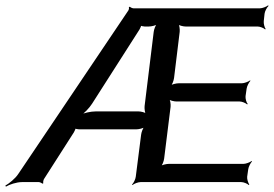

<svg xmlns="http://www.w3.org/2000/svg" viewBox="-48 -680 1023 717"><path d="M875 -20 879 -48C880 -57 888 -72 893 -77L892 -79C886 -74 870 -68 861 -68H582C573 -68 556 -64 550 -59L552 -57C558 -62 564 -79 565 -88L589 -281C590 -290 588 -307 583 -312L581 -310C585 -305 602 -301 611 -301H847C856 -301 870 -295 875 -290L877 -292C872 -297 868 -312 869 -321L873 -349C874 -358 882 -373 887 -378L886 -380C880 -375 864 -369 855 -369H619C610 -369 593 -365 587 -360L589 -358C595 -363 601 -380 602 -389L623 -561C624 -570 622 -587 618 -592L615 -590C620 -585 636 -581 645 -581H914C923 -581 938 -575 942 -570L944 -572C940 -577 936 -592 937 -601L940 -629C941 -638 949 -653 955 -658L953 -660C947 -655 932 -649 923 -649H450C446 -649 438 -653 437 -655L433 -653C435 -651 433 -642 430 -639L20 -30C9 -13 -15 6 -28 13L-26 17C-13 9 14 0 34 0H97C101 0 109 4 110 6L114 4C112 2 114 -7 116 -11L228 -186C230 -190 236 -201 234 -203L231 -201C232 -199 243 -197 247 -197H461C470 -197 488 -201 493 -206L492 -208C486 -203 480 -186 479 -177L459 -20C458 -11 451 4 445 9L447 11C452 6 468 0 477 0H853C862 0 876 6 881 11L883 9C879 4 874 -11 875 -20ZM469 -264H310C291 -264 264 -258 251 -251L252 -248C265 -255 286 -277 296 -293L473 -570C475 -574 481 -585 479 -587L476 -585C478 -583 488 -581 492 -581H508C517 -581 535 -585 540 -590L539 -592C533 -587 527 -570 526 -561L492 -284C491 -275 493 -258 497 -253L499 -255C495 -260 478 -264 469 -264Z"/></svg>

Font: Gamestation Storm Oblique 
Style: Italic
Weight: 400
Designer: Jonas Hecksher
Foundry: Jonas Hecksher, Playtypeª, e-types AS
Version: Version 1.003